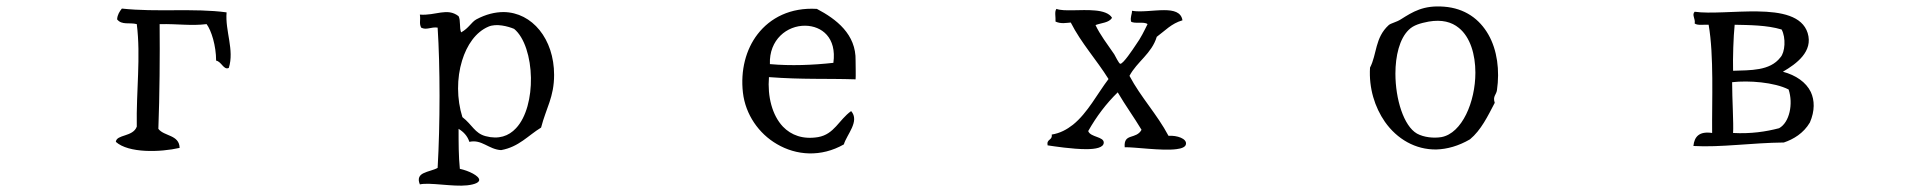

<svg xmlns="http://www.w3.org/2000/svg" viewBox="-20 -506 6040 605"><path d="M701 -292C719 -349 689 -408 694 -467C591 -481 474 -467 364 -479C357 -470 350 -460 349 -445C364 -426 388 -436 411 -430C424 -327 409 -220 411 -107C399 -74 347 -83 345 -59C385 -23 485 -26 546 -40C545 -82 497 -76 479 -100C483 -206 484 -331 483 -430C544 -431 581 -424 631 -430C646 -410 661 -362 661 -315C678 -312 685 -284 701 -292Z M1726 -270C1726 -383 1657 -467 1567 -468C1540 -468 1511 -461 1481 -445C1465 -436 1457 -417 1433 -404C1427 -418 1432 -442 1425 -455C1389 -483 1353 -456 1303 -460C1306 -441 1300 -434 1307 -419C1324 -410 1338 -422 1359 -419C1367 -297 1367 -115 1359 23C1347 30 1328 33 1314 40C1302 46 1295 56 1303 75C1334 68 1407 83 1452 78C1479 75 1490 68 1490 61C1490 48 1457 32 1429 26C1425 -13 1425 -56 1425 -100C1440 -91 1453 -78 1459 -59C1498 -68 1520 -35 1559 -33C1615 -43 1644 -79 1685 -104C1701 -166 1726 -200 1726 -270ZM1653 -261C1654 -200 1639 -137 1606 -102C1583 -77 1551 -66 1510 -77C1476 -86 1468 -113 1437 -137C1419 -194 1419 -260 1436 -315C1451 -364 1479 -405 1519 -422C1544 -433 1581 -423 1600 -415C1633 -388 1652 -325 1653 -261Z M2676 -256C2677 -266 2676 -298 2676 -315C2678 -398 2615 -446 2554 -478C2471 -483 2407 -450 2367 -398C2330 -350 2313 -284 2321 -214C2329 -145 2371 -85 2428 -52C2489 -16 2567 -10 2639 -51C2648 -82 2690 -124 2662 -156C2623 -128 2609 -83 2558 -74C2510 -66 2473 -80 2447 -107C2413 -143 2398 -202 2403 -263C2509 -255 2583 -259 2676 -256ZM2606 -308C2543 -301 2472 -298 2406 -304C2403 -381 2460 -426 2518 -425C2569 -424 2617 -388 2606 -308Z M3717 -52C3720 -69 3689 -80 3662 -78C3626 -146 3575 -199 3539 -267C3563 -312 3609 -337 3625 -390C3651 -409 3671 -432 3706 -442C3702 -468 3678 -474 3648 -474C3615 -474 3575 -467 3547 -472C3547 -460 3541 -453 3544 -438C3555 -430 3585 -439 3596 -430C3585 -408 3576 -388 3558 -363C3550 -351 3519 -304 3510 -305C3506 -305 3494 -330 3491 -335C3469 -367 3446 -397 3432 -427C3450 -434 3475 -434 3484 -450C3476 -464 3455 -471 3430 -473C3387 -477 3331 -469 3309 -478C3302 -470 3307 -452 3306 -438C3324 -430 3339 -434 3354 -435C3387 -370 3435 -318 3473 -257C3438 -211 3407 -150 3361 -113C3342 -98 3320 -86 3294 -82C3297 -63 3277 -69 3281 -48C3301 -45 3359 -36 3403 -36C3433 -36 3457 -41 3458 -56C3459 -76 3416 -73 3409 -93C3435 -139 3466 -180 3502 -215C3526 -174 3553 -137 3577 -97C3569 -82 3555 -79 3543 -75C3531 -71 3522 -65 3524 -42C3554 -43 3641 -30 3687 -36C3704 -38 3716 -43 3717 -52Z M4697 -222C4706 -284 4698 -348 4670 -397C4642 -446 4596 -480 4530 -485C4465 -490 4432 -469 4394 -445C4380 -436 4363 -433 4356 -427C4312 -387 4319 -335 4297 -293C4293 -228 4312 -168 4344 -122C4382 -68 4440 -34 4506 -35C4540 -36 4576 -46 4612 -67C4647 -96 4668 -140 4690 -182C4683 -203 4695 -207 4697 -222ZM4629 -277C4629 -185 4587 -86 4522 -74C4498 -70 4467 -73 4445 -85C4403 -109 4377 -194 4377 -274C4377 -330 4390 -384 4419 -412C4434 -427 4456 -433 4482 -438C4523 -445 4554 -437 4577 -418C4613 -389 4629 -334 4629 -277Z M5686 -216C5671 -247 5639 -269 5598 -280C5641 -305 5694 -344 5676 -402C5659 -456 5593 -469 5518 -470C5447 -471 5368 -462 5320 -469C5310 -459 5323 -447 5320 -432C5329 -425 5349 -429 5364 -428C5381 -330 5374 -189 5375 -87C5335 -93 5319 -76 5316 -46C5401 -41 5500 -56 5601 -57C5631 -67 5663 -86 5683 -120C5699 -157 5698 -190 5686 -216ZM5594 -413C5608 -387 5605 -341 5590 -325C5557 -282 5495 -285 5441 -283C5440 -324 5442 -389 5446 -428C5491 -427 5548 -427 5594 -413ZM5616 -224C5631 -179 5619 -120 5586 -102C5544 -91 5497 -84 5441 -87C5443 -116 5438 -195 5438 -247C5490 -253 5571 -247 5616 -224Z"/></svg>

Font: Yuji Syuku Std R
Style: Regular
Weight: 400
Designer: Kataoka Yuji
Foundry: Kinuta Font Factory
Version: Version 3.000;hotconv 1.0.111;makeotfexe 2.5.65597